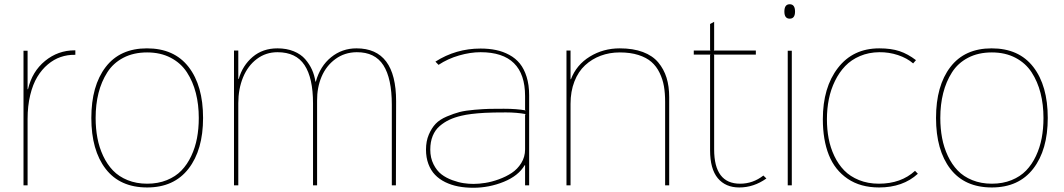

<svg xmlns="http://www.w3.org/2000/svg" viewBox="-20 -866 4970 897"><path d="M332 -630.9V-609.9H329.1Q294.9 -610.4 263.4 -599.6Q231.9 -588.9 203.6 -565.2Q175.3 -541.5 154.3 -506.8Q133.3 -472.2 121.1 -421.6Q108.9 -371.1 108.9 -310.1V0H89.8V-628.9H108.9V-449.2H110.8Q129.9 -531.7 190.4 -581.3Q251 -630.9 329.1 -630.9Z M908.7 -314.9Q908.7 -377.4 895 -431.2Q881.3 -484.9 853.3 -528.1Q825.2 -571.3 777.6 -596.2Q730 -621.1 667.5 -621.1Q604 -621.1 556.4 -596.2Q508.8 -571.3 481.2 -527.8Q453.6 -484.4 440.2 -431.2Q426.8 -377.9 426.8 -314.9Q426.8 -265.6 435.1 -221.4Q443.4 -177.2 461.9 -137.7Q480.5 -98.1 507.8 -69.6Q535.2 -41 576.2 -24.4Q617.2 -7.8 667.5 -7.8Q718.3 -7.8 759.3 -24.4Q800.3 -41 827.6 -69.3Q855 -97.7 873.5 -137.2Q892.1 -176.8 900.4 -220.9Q908.7 -265.1 908.7 -314.9ZM928.7 -314.9Q928.7 -165.5 860.8 -77.9Q793 9.8 667.5 9.8Q540.5 9.8 473.6 -77.1Q406.7 -164.1 406.7 -314.9Q406.7 -465.3 473.6 -552.7Q540.5 -640.1 666.5 -640.1Q793.9 -640.1 861.3 -553Q928.7 -465.8 928.7 -314.9Z M1830.6 -393.1 1829.6 0H1810.5V-377Q1810.5 -499.5 1771.2 -561Q1731.9 -622.6 1646.5 -622.1Q1589.8 -621.6 1546.9 -590.1Q1503.9 -558.6 1482.4 -507.8Q1460.9 -457 1461.4 -396V0H1442.4V-382.8Q1442.4 -502 1402.6 -562Q1362.8 -622.1 1276.4 -622.1Q1221.7 -622.1 1179.7 -590.3Q1137.7 -558.6 1115.5 -504.6Q1093.3 -450.7 1093.3 -383.8V0H1073.2V-629.9H1093.3V-497.1H1095.2Q1113.3 -560.1 1160.4 -600.1Q1207.5 -640.1 1276.4 -640.1Q1318.8 -640.1 1352.3 -626.5Q1385.7 -612.8 1405.8 -589.6Q1425.8 -566.4 1437.5 -540.5Q1449.2 -514.6 1453.6 -484.9H1455.6Q1475.6 -557.1 1526.9 -598.6Q1578.1 -640.1 1645.5 -640.1Q1830.6 -640.1 1830.6 -393.1Z M2433.1 -330.1 2436 -333Q2394 -340.8 2343.3 -340.8Q2281.2 -340.8 2245.1 -338.9Q2175.3 -335 2135.3 -325.2Q2104 -317.9 2079.8 -306.6Q2055.7 -295.4 2034.4 -277.3Q2013.2 -259.3 2001.7 -231.4Q1990.2 -203.6 1990.2 -167Q1990.2 -128.4 2005.4 -98.4Q2020.5 -68.4 2042.5 -51.5Q2064.5 -34.7 2093.5 -24.2Q2122.6 -13.7 2146 -10.3Q2169.4 -6.8 2191.9 -6.8Q2217.3 -6.8 2247.1 -11.5Q2276.9 -16.1 2310.5 -28.3Q2344.2 -40.5 2370.8 -58.1Q2397.5 -75.7 2415.3 -104.2Q2433.1 -132.8 2433.1 -168ZM2452.1 -420.9V0H2433.1V-94.2H2431.2Q2401.9 -44.4 2333.5 -16.6Q2265.1 11.2 2190.9 11.2Q2153.3 11.2 2120.6 4.9Q2087.9 -1.5 2060.1 -15.1Q2032.2 -28.8 2012.5 -49.3Q1992.7 -69.8 1981.4 -99.9Q1970.2 -129.9 1970.2 -167Q1970.2 -206.5 1983.4 -237.3Q1996.6 -268.1 2015.4 -287.8Q2034.2 -307.6 2067.6 -321.8Q2101.1 -335.9 2127.7 -342.8Q2154.3 -349.6 2198 -353.3Q2241.7 -356.9 2266.4 -357.4Q2291 -357.9 2334 -357.9Q2394.5 -357.9 2436 -350.1L2433.1 -353V-417Q2433.1 -622.1 2225.1 -622.1Q2177.2 -622.1 2124.8 -606.9Q2072.3 -591.8 2028.8 -563L2014.2 -578.1Q2109.9 -639.2 2225.1 -639.2Q2264.2 -639.2 2297.1 -632.3Q2330.1 -625.5 2359.4 -609.6Q2388.7 -593.8 2408.7 -569.1Q2428.7 -544.4 2440.4 -506.8Q2452.1 -469.2 2452.1 -420.9Z M3106.4 -412.1V0H3087.4V-390.1Q3087.4 -430.7 3081.8 -463.1Q3076.2 -495.6 3061.5 -525.9Q3046.9 -556.2 3023.4 -576.7Q3000 -597.2 2962.6 -609.1Q2925.3 -621.1 2875.5 -621.1Q2827.6 -621.1 2786.4 -605.7Q2745.1 -590.3 2713.4 -561Q2681.6 -531.7 2663.6 -485.4Q2645.5 -439 2645.5 -380.9V0H2626.5V-629.9H2645.5V-496.1H2647.5Q2672.9 -563 2735.6 -601.6Q2798.3 -640.1 2875.5 -640.1Q2938 -640.1 2983.4 -623Q3028.8 -606 3055.2 -574.5Q3081.5 -543 3094 -502.9Q3106.4 -462.9 3106.4 -412.1Z M3546.4 -45.9 3560.5 -32.2Q3501.5 9.8 3433.6 9.8Q3369.6 9.8 3333.5 -33.4Q3297.4 -76.7 3297.4 -164.1V-607.9L3299.3 -610.8H3221.2V-629.9H3299.3L3297.4 -632.8V-753.9L3316.4 -764.2V-632.8L3314.5 -629.9H3511.2V-610.8H3314.5L3316.4 -607.9V-168Q3316.4 -7.8 3437.5 -7.8Q3497.6 -7.8 3546.4 -45.9Z M3679.2 -628.9V0H3660.2V-628.9ZM3694.3 -812Q3694.3 -778.8 3669.4 -778.8Q3644.5 -778.8 3644.5 -812Q3644.5 -846.2 3669.4 -846.2Q3694.3 -846.2 3694.3 -812Z M4254.9 -67.9 4268.1 -54.2Q4198.2 9.8 4086.9 9.8Q4000 9.8 3940.2 -30.8Q3880.4 -71.3 3852.3 -141.8Q3824.2 -212.4 3824.2 -309.1Q3824.2 -457.5 3894.8 -548.8Q3965.3 -640.1 4087.9 -640.1Q4143.6 -640.1 4182.6 -627Q4221.7 -613.8 4259.3 -585L4246.1 -569.8Q4217.3 -594.7 4175.3 -608.6Q4133.3 -622.6 4087.9 -622.1Q4038.6 -621.6 3997.8 -604.2Q3957 -586.9 3928.7 -557.4Q3900.4 -527.8 3880.9 -487.8Q3861.3 -447.8 3852.3 -402.8Q3843.3 -357.9 3843.3 -309.1Q3843.3 -261.7 3851.3 -219Q3859.4 -176.3 3877.9 -137.2Q3896.5 -98.1 3924.1 -69.8Q3951.7 -41.5 3993.2 -24.7Q4034.7 -7.8 4085.9 -7.8Q4189.5 -7.8 4254.9 -67.9Z M4855 -314.9Q4855 -377.4 4841.3 -431.2Q4827.6 -484.9 4799.6 -528.1Q4771.5 -571.3 4723.9 -596.2Q4676.3 -621.1 4613.8 -621.1Q4550.3 -621.1 4502.7 -596.2Q4455.1 -571.3 4427.5 -527.8Q4399.9 -484.4 4386.5 -431.2Q4373 -377.9 4373 -314.9Q4373 -265.6 4381.3 -221.4Q4389.6 -177.2 4408.2 -137.7Q4426.8 -98.1 4454.1 -69.6Q4481.4 -41 4522.5 -24.4Q4563.5 -7.8 4613.8 -7.8Q4664.6 -7.8 4705.6 -24.4Q4746.6 -41 4773.9 -69.3Q4801.3 -97.7 4819.8 -137.2Q4838.4 -176.8 4846.7 -220.9Q4855 -265.1 4855 -314.9ZM4875 -314.9Q4875 -165.5 4807.1 -77.9Q4739.3 9.8 4613.8 9.8Q4486.8 9.8 4419.9 -77.1Q4353 -164.1 4353 -314.9Q4353 -465.3 4419.9 -552.7Q4486.8 -640.1 4612.8 -640.1Q4740.2 -640.1 4807.6 -553Q4875 -465.8 4875 -314.9Z"/></svg>

Font: Sinkin Sans 100 Thin
Style: Regular
Weight: 100
Designer: Keith Bates
Foundry: K-Type
Version: Sinkin Sans (version 1.0)  by Keith Bates   •   © 2014   www